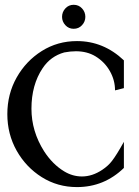

<svg xmlns="http://www.w3.org/2000/svg" viewBox="-20 -760 575 793"><path d="M297.9 12.7Q217.8 12.7 152.6 -28.3Q87.4 -69.3 48.8 -137.7Q10.3 -206.1 10.3 -288.6Q10.3 -371.6 48.8 -439.9Q87.4 -508.3 152.6 -549.3Q217.8 -590.3 297.9 -590.3Q407.7 -590.3 491.7 -510.7V-396L455.1 -386.7Q455.1 -428.7 433.8 -466.3Q412.6 -503.9 374.5 -527.3Q339.8 -548.3 293.5 -548.3Q271 -548.3 245.6 -543.5Q189 -527.8 156.2 -478.5Q109.9 -409.7 109.9 -311Q109.9 -217.8 162.1 -135.3Q196.8 -81.5 245.1 -52.2Q279.8 -31.2 318.4 -31.2Q361.3 -31.2 402.3 -58.6Q427.2 -75.2 442.4 -95.2Q461.4 -119.6 491.7 -174.3V-66.4Q410.2 12.7 297.9 12.7ZM284.2 -641.1Q263.7 -641.1 250 -656Q236.3 -670.9 236.3 -690.4Q236.3 -710.4 250 -725.3Q263.7 -740.2 284.2 -740.2Q305.2 -740.2 318.8 -725.3Q332.5 -710.4 332.5 -690.4Q332.5 -670.9 318.8 -656Q305.2 -641.1 284.2 -641.1Z"/></svg>

Font: Quaaykop
Style: Medium
Weight: 500
Designer: Tup Wanders
Foundry: Free font, DO NOT SELL
Version: Version 1.00;July 31, 2023;FontCreator 11.5.0.2430 64-bit